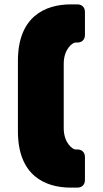

<svg xmlns="http://www.w3.org/2000/svg" viewBox="-20 -817 474 884"><path d="M306.6 46.9H335.9C357.4 46.9 371.1 33.2 371.1 11.7V-93.8C371.1 -115.2 357.4 -128.9 335.9 -128.9H326.7C315.4 -128.9 273.4 -157.7 273.4 -227.1V-523.4C273.4 -592.8 315.4 -621.1 326.7 -621.1H335.9C357.4 -621.1 371.1 -634.8 371.1 -656.2V-761.7C371.1 -783.2 357.4 -796.9 335.9 -796.9H306.6C185.5 -796.9 62.5 -738.8 62.5 -537.1V-212.4C62.5 -10.3 185.5 46.9 306.6 46.9Z"/></svg>

Font: Gyrotrope Black
Style: Regular
Weight: 900
Designer: David Moles
Version: Version 1.003;Glyphs 3.3.1 (3343)